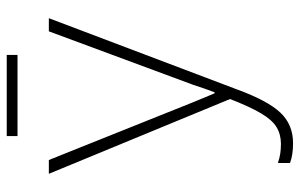

<svg xmlns="http://www.w3.org/2000/svg" viewBox="-180 -699 890 570"><g transform="rotate(-90 265.0 -414.0)"><path d="M125 11Q90 11 66 2V-34Q81 -29 94 -27Q107 -25 123 -25Q151 -25 172.5 -38Q194 -51 213.5 -84Q233 -117 256 -176L34 -714H75L246 -287Q254 -267 260 -253Q266 -239 273 -222H276Q282 -238 287.5 -253.5Q293 -269 298 -285L457 -714H496L284 -154Q251 -64 215.5 -26.5Q180 11 125 11ZM146 -807V-839H387V-807Z"/></g></svg>

Font: Noto Sans Mono Condensed ExtraLight
Style: Regular
Weight: 200
Width: 3
Designer: Monotype Design Team
Foundry: Monotype Imaging Inc.
Version: Version 2.014; ttfautohint (v1.8.4.7-5d5b)